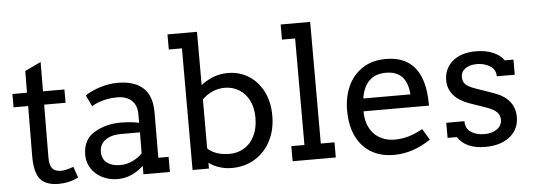

<svg xmlns="http://www.w3.org/2000/svg" viewBox="-50 -904 2949 1063"><g transform="rotate(-5 1424.5 -373.0)"><path d="M347 -14Q297 12 237 12Q168 12 136 -24.5Q104 -61 104 -154L106 -432H25V-506H106L107 -627L196 -669L195 -506H314V-432H195L193 -140Q193 -94 209 -76.5Q225 -59 256 -59Q283 -59 326 -75Z M856 -84V0H709V-47Q643 14 566 14Q518 14 479 -6Q440 -26 418.5 -60Q397 -94 397 -134Q397 -220 461 -258Q525 -296 607 -296Q667 -296 710 -286V-332Q710 -384 681 -410.5Q652 -437 602 -437Q559 -437 521 -426.5Q483 -416 459 -400L429 -463Q466 -487 515 -502Q564 -517 611 -517Q702 -517 751 -473Q800 -429 800 -337L799 -84ZM709 -117 710 -233H604Q550 -233 517.5 -209.5Q485 -186 485 -144Q485 -104 512.5 -83Q540 -62 586 -62Q621 -62 655 -78Q689 -94 709 -117Z M1448 -262Q1448 -182 1416 -121Q1384 -60 1328 -26Q1272 8 1200 8Q1163 8 1130 -3Q1097 -14 1073 -32V0H982V-676H909V-760H1073V-464Q1143 -518 1222 -518Q1287 -518 1338.5 -485.5Q1390 -453 1419 -395Q1448 -337 1448 -262ZM1354 -259Q1354 -314 1333.5 -354.5Q1313 -395 1277.5 -416.5Q1242 -438 1198 -438Q1163 -438 1130 -423.5Q1097 -409 1073 -384V-112Q1090 -94 1121.5 -82.5Q1153 -71 1195 -71Q1238 -71 1274.5 -92.5Q1311 -114 1332.5 -156.5Q1354 -199 1354 -259Z M1702 -84H1778V0H1538V-84H1611V-676H1538V-760H1702Z M2268 -115 2305 -53Q2207 14 2100 14Q2030 14 1976.5 -16.5Q1923 -47 1893 -107.5Q1863 -168 1863 -255Q1863 -329 1890.5 -389Q1918 -449 1971.5 -484Q2025 -519 2101 -519Q2287 -519 2313 -316Q2317 -283 2317 -241H1953Q1953 -200 1965 -168Q1983 -120 2022 -95Q2061 -70 2113 -70Q2190 -70 2268 -115ZM1958 -312H2220Q2211 -443 2095 -443Q1979 -443 1958 -312Z M2512 -382Q2512 -357 2527 -342Q2542 -327 2579 -314L2676 -280Q2796 -240 2796 -136Q2796 -68 2745 -27Q2694 14 2608 14Q2500 14 2455 -54H2404V-138H2505Q2505 -96 2535.5 -76.5Q2566 -57 2610 -57Q2651 -57 2679 -76.5Q2707 -96 2707 -129Q2707 -153 2690.5 -170.5Q2674 -188 2637 -201L2539 -235Q2483 -255 2453.5 -290Q2424 -325 2424 -372Q2424 -437 2471.5 -477.5Q2519 -518 2601 -518Q2657 -518 2697 -500.5Q2737 -483 2757 -454H2805V-370H2705Q2705 -408 2673.5 -427.5Q2642 -447 2601 -447Q2561 -447 2536.5 -429.5Q2512 -412 2512 -382Z"/></g></svg>

Font: Arvo
Style: Regular
Weight: 400
Designer: Anton Koovit (Cyrillic Expansion: Cyreal)
Foundry: Anton Koovit, Yassin Baggar
Version: Version 3.000